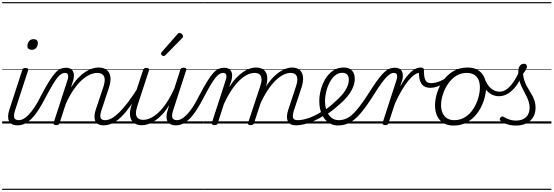

<svg xmlns="http://www.w3.org/2000/svg" viewBox="-20 -1145 5132 1780"><path d="M143 17Q113 17 93 7Q73 -3 63.5 -22.5Q54 -42 55 -69.5Q56 -97 68 -132L186 -494Q190 -506 196 -510.5Q202 -515 216 -515Q232 -515 238 -509Q244 -503 240 -491L122 -129Q105 -78 112 -54.5Q119 -31 157 -31Q168 -31 172 -23.5Q176 -16 174.5 -7Q173 2 165 9.5Q157 17 143 17ZM274 -683Q257 -683 245.5 -692Q234 -701 234 -719Q234 -743 249 -762.5Q264 -782 291 -782Q309 -782 320 -773Q331 -764 331 -745Q331 -722 316.5 -702.5Q302 -683 274 -683ZM0 605H300V615H0ZM0 -20H300V0H0ZM0 -505H300V-500H0ZM0 -1125H300V-1115H0Z M144 17Q133 17 129.5 9.5Q126 2 128.5 -7Q131 -16 138.5 -23.5Q146 -31 158 -31Q175 -31 196.5 -42.5Q218 -54 243.5 -79.5Q269 -105 298.5 -148.5Q328 -192 360 -257Q403 -339 435 -390.5Q467 -442 492.5 -469.5Q518 -497 541.5 -507Q565 -517 591 -517Q601 -517 603.5 -509.5Q606 -502 603.5 -493Q601 -484 595 -476.5Q589 -469 582 -469Q566 -469 549.5 -459.5Q533 -450 513.5 -426.5Q494 -403 468 -359.5Q442 -316 406 -248Q366 -169 331 -117.5Q296 -66 264.5 -37Q233 -8 203.5 4.5Q174 17 144 17ZM300 605H400V615H300ZM300 -20H400V0H300ZM300 -505H400V-500H300ZM300 -1125H400V-1115H300Z M939 17Q911 17 892 7Q873 -3 864 -22.5Q855 -42 856 -69.5Q857 -97 869 -132L939 -341Q952 -382 950.5 -410.5Q949 -439 931.5 -454Q914 -469 880 -469Q849 -469 813 -453Q777 -437 738.5 -402.5Q700 -368 662 -313Q624 -258 589 -179L532 -4Q529 6 522.5 10.5Q516 15 501 15Q489 15 481.5 10Q474 5 477 -6L603 -394Q616 -433 610.5 -451Q605 -469 582 -469Q571 -469 566.5 -476.5Q562 -484 563.5 -493Q565 -502 572 -509.5Q579 -517 591 -517Q615 -517 631 -509Q647 -501 655.5 -486Q664 -471 665 -450.5Q666 -430 660 -404L638 -334Q670 -386 703.5 -421Q737 -456 770.5 -478Q804 -500 835 -509.5Q866 -519 893 -519Q939 -519 967.5 -498Q996 -477 1003 -435Q1010 -393 989 -329L922 -127Q905 -77 912 -54Q919 -31 954 -31Q964 -31 968 -23.5Q972 -16 970.5 -7Q969 2 961 9.5Q953 17 939 17ZM400 605H1096V615H400ZM400 -20H1096V0H400ZM400 -505H1096V-500H400ZM400 -1125H1096V-1115H400Z M939 17Q928 17 923.5 9.5Q919 2 920.5 -7Q922 -16 930.5 -23.5Q939 -31 954 -31Q984 -31 1016.5 -49Q1049 -67 1086.5 -104Q1124 -141 1166.5 -197Q1209 -253 1258 -330Q1265 -341 1274 -339.5Q1283 -338 1288 -330Q1293 -322 1287 -312Q1234 -225 1188.5 -162Q1143 -99 1102 -59.5Q1061 -20 1021 -1.5Q981 17 939 17ZM1096 605V615ZM1096 -20V0ZM1096 -505V-500ZM1096 -1125V-1115Z M1296 16Q1252 16 1223 -4.5Q1194 -25 1186.5 -66.5Q1179 -108 1200 -172L1306 -494Q1311 -506 1317 -510.5Q1323 -515 1337 -515Q1353 -515 1359.5 -509Q1366 -503 1361 -491L1254 -165Q1240 -123 1240.5 -93.5Q1241 -64 1258.5 -49Q1276 -34 1309 -34Q1339 -34 1374.5 -50Q1410 -66 1448 -101Q1486 -136 1523.5 -191.5Q1561 -247 1597 -327L1651 -496Q1655 -508 1661 -512.5Q1667 -517 1681 -517Q1698 -517 1704.5 -511.5Q1711 -506 1706 -494L1587 -128Q1570 -77 1578 -54Q1586 -31 1624 -31Q1634 -31 1638 -23.5Q1642 -16 1640.5 -7Q1639 2 1631 9.5Q1623 17 1609 17Q1583 17 1564.5 9Q1546 1 1536 -14.5Q1526 -30 1524 -52Q1522 -74 1528 -101L1549 -171Q1517 -118 1483 -82.5Q1449 -47 1416 -25.5Q1383 -4 1352.5 6Q1322 16 1296 16ZM1096 605H1767V615H1096ZM1096 -20H1767V0H1096ZM1096 -505H1767V-500H1096ZM1096 -1125H1767V-1115H1096Z M1610 17Q1599 17 1595.5 9.5Q1592 2 1594.5 -7Q1597 -16 1604.5 -23.5Q1612 -31 1624 -31Q1641 -31 1662.5 -42.5Q1684 -54 1709.5 -79.5Q1735 -105 1764.5 -148.5Q1794 -192 1826 -257Q1869 -339 1901 -390.5Q1933 -442 1958.5 -469.5Q1984 -497 2007.5 -507Q2031 -517 2057 -517Q2067 -517 2069.5 -509.5Q2072 -502 2069.5 -493Q2067 -484 2061 -476.5Q2055 -469 2048 -469Q2032 -469 2015.5 -459.5Q1999 -450 1979.5 -426.5Q1960 -403 1934 -359.5Q1908 -316 1872 -248Q1832 -169 1797 -117.5Q1762 -66 1730.5 -37Q1699 -8 1669.5 4.5Q1640 17 1610 17ZM1766 605H1866V615H1766ZM1766 -20H1866V0H1766ZM1766 -505H1866V-500H1766ZM1766 -1125H1866V-1115H1766Z M1496 -625Q1490 -625 1481.5 -632Q1473 -639 1473 -646Q1473 -650 1474.5 -654Q1476 -658 1480 -663L1624 -827Q1629 -834 1634 -837Q1639 -840 1644 -840Q1651 -840 1659 -835Q1667 -830 1672 -822.5Q1677 -815 1677 -808Q1677 -803 1675.5 -799.5Q1674 -796 1669 -792L1514 -634Q1504 -625 1496 -625Z M1968 15Q1956 15 1948.5 10Q1941 5 1944 -6L2070 -394Q2083 -433 2077.5 -451Q2072 -469 2049 -469Q2038 -469 2033.5 -476.5Q2029 -484 2031 -493Q2033 -502 2040 -509.5Q2047 -517 2058 -517Q2081 -517 2097 -509.5Q2113 -502 2122 -487Q2131 -472 2132 -451Q2133 -430 2127 -404L2105 -337Q2137 -388 2170 -422.5Q2203 -457 2235 -478.5Q2267 -500 2296.5 -509.5Q2326 -519 2352 -519Q2398 -519 2425 -497.5Q2452 -476 2457 -433.5Q2462 -391 2442 -329L2335 -4Q2331 6 2325 10.5Q2319 15 2304 15Q2292 15 2284 10Q2276 5 2280 -6L2391 -341Q2405 -381 2404.5 -409.5Q2404 -438 2388.5 -453.5Q2373 -469 2338 -469Q2309 -469 2274.5 -453Q2240 -437 2203.5 -403Q2167 -369 2129.5 -314Q2092 -259 2056 -181L1999 -4Q1996 6 1989.5 10.5Q1983 15 1968 15ZM2724 17Q2695 17 2676 7Q2657 -3 2648 -22.5Q2639 -42 2640.5 -69.5Q2642 -97 2654 -132L2723 -341Q2737 -381 2736.5 -409.5Q2736 -438 2721 -453.5Q2706 -469 2672 -469Q2643 -469 2608.5 -452.5Q2574 -436 2536.5 -400.5Q2499 -365 2461.5 -308.5Q2424 -252 2388 -171H2364Q2396 -263 2436.5 -328.5Q2477 -394 2521 -436.5Q2565 -479 2608 -499Q2651 -519 2687 -519Q2731 -519 2757.5 -497Q2784 -475 2789 -433Q2794 -391 2774 -329L2707 -128Q2690 -77 2696.5 -54Q2703 -31 2738 -31Q2748 -31 2751.5 -23.5Q2755 -16 2753.5 -7Q2752 2 2744.5 9.5Q2737 17 2724 17ZM1867 605H2881V615H1867ZM1867 -20H2881V0H1867ZM1867 -505H2881V-500H1867ZM1867 -1125H2881V-1115H1867Z M2723 17Q2711 17 2707 9.5Q2703 2 2706 -7Q2709 -16 2717.5 -23.5Q2726 -31 2739 -31Q2787 -31 2847 -52.5Q2907 -74 2973 -117Q2980 -122 2986.5 -119Q2993 -116 2997 -108Q3001 -100 3000 -92Q2999 -84 2991 -79Q2940 -46 2891.5 -24.5Q2843 -3 2800.5 7Q2758 17 2723 17ZM2881 605V615ZM2881 -20V0ZM2881 -505V-500ZM2881 -1125V-1115Z M2970 -113Q2999 -129 3025.5 -149.5Q3052 -170 3075 -192Q3117 -227 3148 -262.5Q3179 -298 3196.5 -334.5Q3214 -371 3214 -406Q3214 -436 3199 -453Q3184 -470 3154 -470Q3143 -470 3138.5 -477Q3134 -484 3135.5 -494Q3137 -504 3145 -511.5Q3153 -519 3166 -519Q3201 -519 3224 -505.5Q3247 -492 3258 -469Q3269 -446 3269 -414Q3269 -371 3249 -327.5Q3229 -284 3192 -241Q3155 -198 3103 -156Q3078 -133 3049 -112Q3020 -91 2990 -73ZM2881 605H3325V615H2881ZM2881 -20H3325V0H2881ZM2881 -505H3325V-500H2881ZM2881 -1125H3325V-1115H2881Z M3112 18Q3081 18 3054.5 7Q3028 -4 3006.5 -24Q2985 -44 2970 -72Q2955 -100 2947.5 -134Q2940 -168 2940 -207Q2940 -257 2954 -311.5Q2968 -366 2996 -413Q3024 -460 3066.5 -489.5Q3109 -519 3166 -519Q3176 -519 3180 -511.5Q3184 -504 3182 -494Q3180 -484 3172.5 -477Q3165 -470 3154 -470Q3122 -470 3096.5 -452.5Q3071 -435 3051.5 -406.5Q3032 -378 3019 -343.5Q3006 -309 2999.5 -273.5Q2993 -238 2993 -208Q2993 -170 3002 -137.5Q3011 -105 3027.5 -81Q3044 -57 3067.5 -44Q3091 -31 3121 -31Q3162 -31 3198 -49.5Q3234 -68 3269 -105.5Q3304 -143 3343 -198.5Q3382 -254 3428 -327Q3467 -387 3496.5 -424.5Q3526 -462 3549.5 -482Q3573 -502 3594.5 -509.5Q3616 -517 3638 -517Q3648 -517 3652.5 -509.5Q3657 -502 3655 -493Q3653 -484 3646 -476.5Q3639 -469 3628 -469Q3615 -469 3599.5 -460Q3584 -451 3564 -431Q3544 -411 3519 -377Q3494 -343 3463 -294Q3413 -214 3370.5 -155Q3328 -96 3288 -57.5Q3248 -19 3205.5 -0.5Q3163 18 3112 18ZM3325 605H3450V615H3325ZM3325 -20H3450V0H3325ZM3325 -505H3450V-500H3325ZM3325 -1125H3450V-1115H3325Z M3551 15Q3539 15 3531.5 10Q3524 5 3527 -6L3653 -394Q3666 -433 3660.5 -451Q3655 -469 3631 -469Q3622 -469 3617.5 -476.5Q3613 -484 3614.5 -493Q3616 -502 3623 -509.5Q3630 -517 3640 -517Q3664 -517 3679.5 -509.5Q3695 -502 3704 -488Q3713 -474 3714.5 -453.5Q3716 -433 3711 -409L3690 -344Q3719 -395 3745.5 -429Q3772 -463 3795.5 -483Q3819 -503 3840 -511Q3861 -519 3879 -519Q3890 -519 3895 -511.5Q3900 -504 3898 -494Q3896 -484 3888.5 -476.5Q3881 -469 3868 -469Q3847 -469 3820.5 -450.5Q3794 -432 3764.5 -395.5Q3735 -359 3703.5 -306Q3672 -253 3641 -184L3582 -4Q3579 6 3572.5 10.5Q3566 15 3551 15ZM3450 605H3879V615H3450ZM3450 -20H3879V0H3450ZM3450 -505H3879V-500H3450ZM3450 -1125H3879V-1115H3450Z M3969 -331Q3938 -331 3914.5 -343.5Q3891 -356 3877.5 -387Q3864 -418 3864 -472L3879 -519Q3895 -519 3902.5 -513.5Q3910 -508 3910 -492Q3910 -444 3917.5 -418.5Q3925 -393 3940 -383.5Q3955 -374 3978 -374Q4003 -374 4031 -382.5Q4059 -391 4086.5 -405.5Q4114 -420 4136 -440Q4143 -446 4148.5 -442Q4154 -438 4156 -430.5Q4158 -423 4152 -417Q4126 -391 4095 -371.5Q4064 -352 4032 -341.5Q4000 -331 3969 -331ZM3879 605H3942V615H3879ZM3879 -20H3942V0H3879ZM3879 -505H3942V-500H3879ZM3879 -1125H3942V-1115H3879Z M4185 19Q4129 19 4090.5 -4.5Q4052 -28 4032.5 -70.5Q4013 -113 4013 -168Q4013 -223 4032 -284Q4051 -345 4089 -398.5Q4127 -452 4183.5 -485.5Q4240 -519 4316 -519Q4371 -519 4409 -496.5Q4447 -474 4467 -433.5Q4487 -393 4487 -339Q4487 -298 4475.5 -249.5Q4464 -201 4440.5 -153.5Q4417 -106 4380.5 -67Q4344 -28 4295.5 -4.5Q4247 19 4185 19ZM4191 -31Q4250 -31 4295 -61Q4340 -91 4369.5 -138Q4399 -185 4414 -237Q4429 -289 4429 -334Q4429 -376 4415.5 -406Q4402 -436 4375 -452.5Q4348 -469 4309 -469Q4251 -469 4206.5 -440Q4162 -411 4131.5 -364.5Q4101 -318 4085 -266.5Q4069 -215 4069 -171Q4069 -128 4083.5 -96.5Q4098 -65 4125 -48Q4152 -31 4191 -31ZM3941 605H4542V615H3941ZM3941 -20H4542V0H3941ZM3941 -505H4542V-500H3941ZM3941 -1125H4542V-1115H3941Z M4606 -253Q4571 -253 4539.5 -268.5Q4508 -284 4482 -317Q4456 -350 4437 -404Q4433 -416 4440 -423.5Q4447 -431 4457 -431.5Q4467 -432 4471 -421Q4496 -355 4532.5 -325Q4569 -295 4612 -295Q4662 -295 4708 -344.5Q4754 -394 4793 -482Q4797 -491 4804.5 -493Q4812 -495 4819 -491.5Q4826 -488 4829 -480Q4832 -472 4828 -462Q4800 -395 4765 -348.5Q4730 -302 4690 -277.5Q4650 -253 4606 -253ZM4543 605V615ZM4543 -20V0ZM4543 -505V-500ZM4543 -1125V-1115Z M4762 19Q4718 19 4680.5 6.5Q4643 -6 4621 -24Q4613 -32 4613 -40.5Q4613 -49 4621 -57Q4630 -66 4637 -66Q4644 -66 4655 -58Q4677 -45 4704.5 -36Q4732 -27 4763 -27Q4824 -27 4857 -59Q4890 -91 4890 -147Q4890 -174 4882.5 -199Q4875 -224 4863 -248.5Q4851 -273 4837.5 -298Q4824 -323 4812 -350.5Q4800 -378 4792.5 -409Q4785 -440 4785 -476Q4785 -516 4799.5 -535Q4814 -554 4838 -554Q4852 -554 4858.5 -546.5Q4865 -539 4865 -529Q4865 -516 4856.5 -500.5Q4848 -485 4829 -460Q4832 -427 4841 -399.5Q4850 -372 4863 -347.5Q4876 -323 4890.5 -300.5Q4905 -278 4917.5 -254Q4930 -230 4937.5 -204Q4945 -178 4945 -147Q4945 -71 4895.5 -26Q4846 19 4762 19ZM4542 605H5092V615H4542ZM4542 -20H5092V0H4542ZM4542 -505H5092V-500H4542ZM4542 -1125H5092V-1115H4542Z"/></svg>

Font: Playwrite CU Guides
Style: Regular
Weight: 400
Designer: Veronika Burian, José Scaglione
Foundry: TypeTogether
Version: Version 1.003